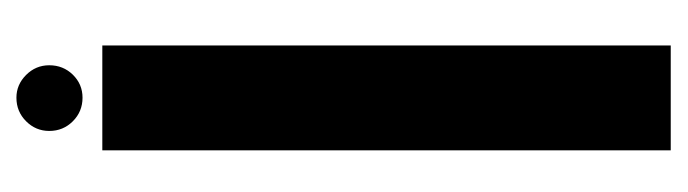

<svg xmlns="http://www.w3.org/2000/svg" viewBox="-314 -502 817 228"><g transform="rotate(-90 94.0 -388.5)"><path d="M29 0V-675H153.5V0ZM91.5 -698.5Q75 -698.5 63.5 -710Q52 -721.5 52 -738Q52 -754 63.5 -765.5Q75 -777 91.5 -777Q107 -777 118.5 -765.5Q130 -754 130 -738Q130 -721.5 118.8 -710Q107.5 -698.5 91.5 -698.5Z"/></g></svg>

Font: Anybody Condensed SemiBold
Style: Regular
Weight: 600
Width: 3
Designer: Tyler Finck
Foundry: Etcetera Type Company
Version: Version 1.010; ttfautohint (v1.8.3) -l 8 -r 50 -G 200 -x 14 